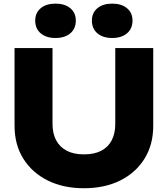

<svg xmlns="http://www.w3.org/2000/svg" viewBox="-20 -1013 918 1050"><path d="M267.2 -335.2Q267.2 -283.8 286.7 -246.5Q306.2 -209.2 344.4 -189Q382.6 -168.8 438.8 -168.8Q496 -168.8 534 -188.7Q572 -208.6 591.2 -246.2Q610.4 -283.8 610.4 -335.2V-750H818V-324.8Q818 -222.2 770.6 -145.6Q723.2 -69 638.1 -26.3Q553 16.4 438.8 16.4Q325.6 16.4 240.3 -26.3Q155 -69 107.3 -145.6Q59.6 -222.2 59.6 -324.8V-750H267.2ZM283.6 -805.2Q233.2 -805.2 202.9 -830.6Q172.6 -856 172.6 -900.6Q172.6 -943.4 202.9 -968.3Q233.2 -993.2 283.6 -993.2Q334 -993.2 364.3 -968.3Q394.6 -943.4 394.6 -900.6Q394.6 -856 364.3 -830.6Q334 -805.2 283.6 -805.2ZM593.6 -805.2Q543.2 -805.2 512.9 -830.6Q482.6 -856 482.6 -900.6Q482.6 -943.4 512.9 -968.3Q543.2 -993.2 593.6 -993.2Q644 -993.2 674.3 -968.3Q704.6 -943.4 704.6 -900.6Q704.6 -856 674.3 -830.6Q644 -805.2 593.6 -805.2Z"/></svg>

Font: Unbounded
Style: Regular
Weight: 400
Designer: Luke Prowse, Jean-Baptiste Morizot, Fátima Lázaro, Florian Runge
Foundry: NaN
Version: Version 1.701;gftools[0.9.28.dev5+ged2979d]